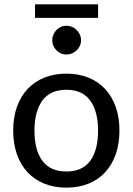

<svg xmlns="http://www.w3.org/2000/svg" viewBox="-20 -853 608 880"><path d="M40.5 0ZM284.5 -515.5Q340.5 -515.5 385.5 -497.2Q430.5 -479 462 -445Q493.5 -411 510.5 -362.8Q527.5 -314.5 527.5 -254.5Q527.5 -194.5 510.5 -146Q493.5 -97.5 462 -63.5Q430.5 -29.5 385.5 -11.2Q340.5 7 284.5 7Q228.5 7 183.2 -11.2Q138 -29.5 106.2 -63.5Q74.5 -97.5 57.5 -146Q40.5 -194.5 40.5 -254.5Q40.5 -314.5 57.5 -362.8Q74.5 -411 106.2 -445Q138 -479 183.2 -497.2Q228.5 -515.5 284.5 -515.5ZM284.5 -67Q357.5 -67 393.5 -116Q429.5 -165 429.5 -254Q429.5 -342.5 393.5 -392Q357.5 -441.5 284.5 -441.5Q210.5 -441.5 174.2 -392Q138 -342.5 138 -254Q138 -165 174.2 -116Q210.5 -67 284.5 -67ZM140.5 -833H429.5V-771H140.5ZM351.5 -668.5Q351.5 -655 346 -643Q340.5 -631 331.5 -622.2Q322.5 -613.5 310.2 -608.2Q298 -603 284.5 -603Q271 -603 259.2 -608.2Q247.5 -613.5 238.8 -622.2Q230 -631 224.8 -643Q219.5 -655 219.5 -668.5Q219.5 -682 224.8 -694.2Q230 -706.5 238.8 -715.5Q247.5 -724.5 259.2 -729.8Q271 -735 284.5 -735Q298 -735 310.2 -729.8Q322.5 -724.5 331.5 -715.5Q340.5 -706.5 346 -694.2Q351.5 -682 351.5 -668.5Z"/></svg>

Font: Lato Medium
Style: Regular
Weight: 500
Designer: Lukasz Dziedzic
Foundry: tyPoland Lukasz Dziedzic
Version: Version 2.006; 2014-01-15